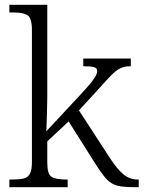

<svg xmlns="http://www.w3.org/2000/svg" viewBox="-20 -780 598 800"><path d="M19 0V-32H33Q62 -32 79.5 -36.5Q97 -41 105 -56.5Q113 -72 113 -105V-655Q113 -705 94.5 -716.5Q76 -728 37 -728H19V-760H177V-374Q177 -352 176 -324Q175 -296 174.5 -271Q174 -246 173 -233L310 -380Q342 -414 358 -434Q374 -454 379.5 -465Q385 -476 385 -484Q385 -497 371 -500.5Q357 -504 327 -504V-536H525V-504Q499 -504 481.5 -495.5Q464 -487 445 -468Q426 -449 398 -417L309 -320L439 -120Q470 -73 495.5 -52.5Q521 -32 554 -32H558V0H544Q509 0 486 -3Q463 -6 446 -16Q429 -26 412.5 -47Q396 -68 374 -103L266 -274L177 -191V-102Q177 -54 195 -43Q213 -32 256 -32H262V0Z"/></svg>

Font: Noto Serif Sinhala Light
Style: Regular
Weight: 300
Designer: Jelle Bosma - Monotype Design Team
Foundry: Monotype Imaging Inc.
Version: Version 2.007; ttfautohint (v1.8.4.7-5d5b)